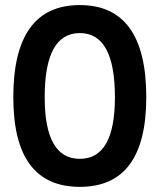

<svg xmlns="http://www.w3.org/2000/svg" viewBox="-20 -723 626 753"><path d="M293 9.8C466.3 9.8 553.7 -106.4 553.7 -341.8C553.7 -583 466.3 -703.1 293 -703.1C119.6 -703.1 32.2 -583 32.2 -341.8C32.2 -106.4 119.6 9.8 293 9.8ZM293 -100.1C201.2 -100.1 155.3 -180.2 155.3 -341.8C155.3 -509.8 201.2 -593.3 293 -593.3C384.8 -593.3 430.7 -509.8 430.7 -341.8C430.7 -180.2 384.8 -100.1 293 -100.1Z"/></svg>

Font: Cascadia Mono SemiBold
Style: Regular
Weight: 600
Monospace: yes
Designer: Aaron Bell
Foundry: Saja Typeworks
Version: Version 2404.023